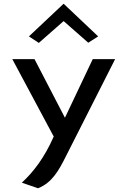

<svg xmlns="http://www.w3.org/2000/svg" viewBox="-20 -789 684 1029"><path d="M135 -594 188 -559 321 -676 453 -560 506 -594 321 -769ZM97 190 184 220C259 190 295 125 333 49L597 -472H477L328 -158L165 -472H46L268 -57L266 -53C218 55 161 131 97 190Z"/></svg>

Font: Bluebird
Style: Li
Weight: 300
Designer: Jasper
Foundry: Cannot Into Space Fonts
Version: Version 0.98